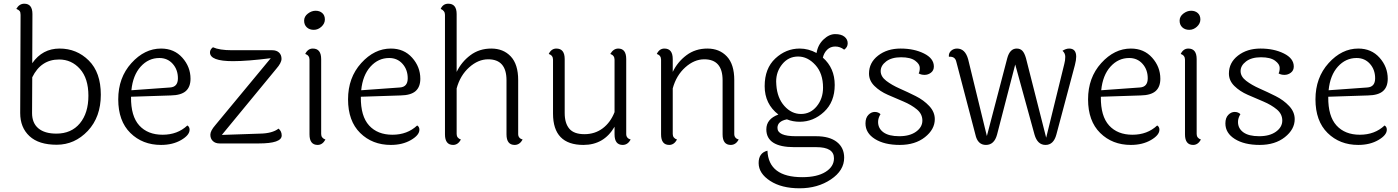

<svg xmlns="http://www.w3.org/2000/svg" viewBox="-20 -774 7545 1036"><path d="M284 -53Q365 -53 411 -108.5Q457 -164 457 -257.5Q457 -351 411.5 -402Q366 -453 299 -453Q201 -453 154 -357L153 -164Q153 -110 187 -81.5Q221 -53 284 -53ZM154 -433Q209 -512 301.5 -512Q394 -512 459 -447.5Q524 -383 524 -263Q524 -143 454 -68Q383 7 286 7Q189 7 139 -39.5Q89 -86 89 -164L91 -694Q91 -708 86 -714.5Q81 -721 68 -726Q84 -754 111 -754Q155 -754 155 -698Z M898 -302Q940 -305 940 -351.5Q940 -398 912 -429.5Q884 -461 840 -461Q781 -461 739 -414.5Q697 -368 689 -287ZM991 -97Q1003 -90 1003 -74Q1003 -45 957.5 -18.5Q912 8 849 8Q749 8 683.5 -56.5Q618 -121 618 -238Q618 -355 689 -433.5Q760 -512 849 -512Q920 -512 964 -462.5Q1008 -413 1008 -349Q1008 -305 982.5 -282.5Q957 -260 901 -259L687 -252V-250Q686 -147 731.5 -97Q777 -47 857.5 -47Q938 -47 991 -97Z M1500 -43Q1500 0 1376 0H1165Q1142 0 1128.5 -13Q1115 -26 1115 -47Q1115 -68 1142 -99L1441 -460Q1315 -444 1237 -444Q1113 -444 1113 -491Q1113 -507 1129 -519Q1164 -503 1231 -503H1449Q1472 -503 1485.5 -490.5Q1499 -478 1499 -456.5Q1499 -435 1471 -403L1177 -46L1383 -53Q1449 -54 1483 -80Q1500 -66 1500 -43Z M1683 -716Q1705 -716 1719 -703.5Q1733 -691 1733 -669Q1733 -647 1714.5 -630Q1696 -613 1673 -613Q1650 -613 1635.5 -626.5Q1621 -640 1621 -662.5Q1621 -685 1641 -700.5Q1661 -716 1683 -716ZM1713 -455V-51Q1713 -29 1736 -21Q1720 8 1694 8Q1650 8 1650 -49V-452Q1650 -475 1627 -483Q1641 -512 1668 -512Q1713 -512 1713 -455Z M2138 -302Q2180 -305 2180 -351.5Q2180 -398 2152 -429.5Q2124 -461 2080 -461Q2021 -461 1979 -414.5Q1937 -368 1929 -287ZM2231 -97Q2243 -90 2243 -74Q2243 -45 2197.5 -18.5Q2152 8 2089 8Q1989 8 1923.5 -56.5Q1858 -121 1858 -238Q1858 -355 1929 -433.5Q2000 -512 2089 -512Q2160 -512 2204 -462.5Q2248 -413 2248 -349Q2248 -305 2222.5 -282.5Q2197 -260 2141 -259L1927 -252V-250Q1926 -147 1971.5 -97Q2017 -47 2097.5 -47Q2178 -47 2231 -97Z M2776 -342V-51Q2776 -28 2800 -21Q2784 8 2757 8Q2713 8 2713 -49V-341Q2713 -454 2614 -454Q2560 -454 2511.5 -410.5Q2463 -367 2444 -297V-51Q2444 -29 2467 -21Q2451 8 2425 8Q2381 8 2381 -49V-694Q2381 -716 2358 -726Q2370 -754 2399 -754Q2444 -754 2444 -698V-386Q2470 -440 2518 -476Q2566 -512 2631 -512Q2696 -512 2736 -469.5Q2776 -427 2776 -342Z M3359 -455V-51Q3359 -28 3383 -21Q3367 8 3340 8Q3296 8 3296 -49V-90Q3239 8 3128 8Q2964 8 2964 -161V-452Q2964 -475 2941 -483Q2955 -512 2982 -512Q3027 -512 3027 -455V-164Q3027 -109 3052 -79.5Q3077 -50 3133.5 -50Q3190 -50 3232 -81.5Q3274 -113 3296 -169V-452Q3296 -475 3273 -483Q3290 -512 3316 -512Q3359 -512 3359 -455Z M3942 -342V-51Q3942 -28 3966 -21Q3950 8 3923 8Q3879 8 3879 -49V-341Q3879 -454 3780 -454Q3726 -454 3677.5 -410.5Q3629 -367 3610 -297V-51Q3610 -29 3633 -21Q3617 8 3591 8Q3547 8 3547 -49V-452Q3547 -475 3524 -483Q3538 -512 3565 -512Q3610 -512 3610 -455V-386Q3636 -440 3684 -476Q3732 -512 3797 -512Q3862 -512 3902 -469.5Q3942 -427 3942 -342Z M4421 -301Q4421 -378 4379.5 -423.5Q4338 -469 4286.5 -469Q4235 -469 4201.5 -428.5Q4168 -388 4168 -334Q4168 -325 4169 -315Q4174 -245 4212.5 -202Q4251 -159 4302 -159Q4353 -159 4387 -200.5Q4421 -242 4421 -301ZM4385 20H4266Q4115 20 4115 -76Q4115 -132 4180 -156Q4106 -213 4106 -309Q4106 -405 4163.5 -458.5Q4221 -512 4295 -512Q4342 -512 4386 -488Q4393 -532 4423.5 -561Q4454 -590 4486.5 -590Q4519 -590 4536.5 -576Q4554 -562 4554 -540.5Q4554 -519 4535 -506Q4513 -523 4487 -523Q4461 -523 4443.5 -506Q4426 -489 4420 -463Q4484 -407 4484 -315.5Q4484 -224 4426.5 -170.5Q4369 -117 4295 -117Q4258 -117 4226 -130Q4175 -120 4175 -84Q4175 -39 4274 -39H4383Q4456 -39 4495.5 -8Q4535 23 4535 77Q4535 146 4463.5 194Q4392 242 4294.5 242Q4197 242 4135.5 202Q4074 162 4073.5 106.5Q4073 51 4121 39Q4127 182 4309 182Q4389 182 4434.5 153.5Q4480 125 4480 80Q4480 20 4385 20Z M5019 -415Q5019 -394 5003.5 -382Q4988 -370 4969 -370Q4950 -370 4937 -378Q4943 -388 4943 -408Q4943 -428 4918 -446.5Q4893 -465 4842 -465Q4791 -465 4761.5 -442.5Q4732 -420 4732 -390.5Q4732 -361 4762 -338Q4792 -315 4835 -296Q4878 -277 4921 -255.5Q4964 -234 4994 -202Q5024 -170 5024 -131Q5024 -76 4971 -34Q4918 8 4835 8Q4752 8 4701 -24Q4650 -56 4650 -108Q4650 -138 4665.5 -154Q4681 -170 4700 -170Q4719 -170 4731 -158Q4718 -137 4718 -116Q4718 -81 4747 -60Q4776 -39 4832.5 -39Q4889 -39 4923 -63.5Q4957 -88 4957 -123.5Q4957 -159 4927.5 -183.5Q4898 -208 4855.5 -226Q4813 -244 4770.5 -262.5Q4728 -281 4698.5 -310Q4669 -339 4669 -377Q4669 -436 4718 -474Q4767 -512 4839.5 -512Q4912 -512 4965.5 -485.5Q5019 -459 5019 -415Z M5723 -430Q5728 -448 5728 -467.5Q5728 -487 5713 -500Q5732 -512 5749 -512Q5787 -512 5787 -468Q5787 -450 5780 -423L5680 -48Q5665 8 5621.5 8Q5578 8 5562 -48L5458 -426L5360 -48Q5345 8 5300 8Q5255 8 5243 -48L5140 -441Q5134 -468 5106 -468Q5103 -468 5100 -468Q5098 -487 5111.5 -499.5Q5125 -512 5144 -512Q5188 -512 5204 -454L5305 -40L5415 -460Q5429 -512 5466 -512Q5485 -512 5496.5 -500Q5508 -488 5516 -460L5625 -31Z M6131 -302Q6173 -305 6173 -351.5Q6173 -398 6145 -429.5Q6117 -461 6073 -461Q6014 -461 5972 -414.5Q5930 -368 5922 -287ZM6224 -97Q6236 -90 6236 -74Q6236 -45 6190.5 -18.5Q6145 8 6082 8Q5982 8 5916.5 -56.5Q5851 -121 5851 -238Q5851 -355 5922 -433.5Q5993 -512 6082 -512Q6153 -512 6197 -462.5Q6241 -413 6241 -349Q6241 -305 6215.5 -282.5Q6190 -260 6134 -259L5920 -252V-250Q5919 -147 5964.5 -97Q6010 -47 6090.5 -47Q6171 -47 6224 -97Z M6407 -716Q6429 -716 6443 -703.5Q6457 -691 6457 -669Q6457 -647 6438.5 -630Q6420 -613 6397 -613Q6374 -613 6359.5 -626.5Q6345 -640 6345 -662.5Q6345 -685 6365 -700.5Q6385 -716 6407 -716ZM6437 -455V-51Q6437 -29 6460 -21Q6444 8 6418 8Q6374 8 6374 -49V-452Q6374 -475 6351 -483Q6365 -512 6392 -512Q6437 -512 6437 -455Z M6961 -415Q6961 -394 6945.5 -382Q6930 -370 6911 -370Q6892 -370 6879 -378Q6885 -388 6885 -408Q6885 -428 6860 -446.5Q6835 -465 6784 -465Q6733 -465 6703.5 -442.5Q6674 -420 6674 -390.5Q6674 -361 6704 -338Q6734 -315 6777 -296Q6820 -277 6863 -255.5Q6906 -234 6936 -202Q6966 -170 6966 -131Q6966 -76 6913 -34Q6860 8 6777 8Q6694 8 6643 -24Q6592 -56 6592 -108Q6592 -138 6607.5 -154Q6623 -170 6642 -170Q6661 -170 6673 -158Q6660 -137 6660 -116Q6660 -81 6689 -60Q6718 -39 6774.5 -39Q6831 -39 6865 -63.5Q6899 -88 6899 -123.5Q6899 -159 6869.5 -183.5Q6840 -208 6797.5 -226Q6755 -244 6712.5 -262.5Q6670 -281 6640.5 -310Q6611 -339 6611 -377Q6611 -436 6660 -474Q6709 -512 6781.5 -512Q6854 -512 6907.5 -485.5Q6961 -459 6961 -415Z M7358 -302Q7400 -305 7400 -351.5Q7400 -398 7372 -429.5Q7344 -461 7300 -461Q7241 -461 7199 -414.5Q7157 -368 7149 -287ZM7451 -97Q7463 -90 7463 -74Q7463 -45 7417.5 -18.5Q7372 8 7309 8Q7209 8 7143.5 -56.5Q7078 -121 7078 -238Q7078 -355 7149 -433.5Q7220 -512 7309 -512Q7380 -512 7424 -462.5Q7468 -413 7468 -349Q7468 -305 7442.5 -282.5Q7417 -260 7361 -259L7147 -252V-250Q7146 -147 7191.5 -97Q7237 -47 7317.5 -47Q7398 -47 7451 -97Z"/></svg>

Font: Laila Light
Style: Regular
Weight: 300
Designer: Hitesh Malaviya
Foundry: Indian Type Foundry
Version: Version 1.302;PS 1.0;hotconv 1.0.78;makeotf.lib2.5.61930; tt